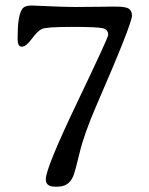

<svg xmlns="http://www.w3.org/2000/svg" viewBox="-20 -638 549 706"><path d="M404.3 -613.8Q441.9 -613.8 453.6 -606Q465.3 -598.1 465.3 -580.6Q465.3 -550.8 333.5 -247.6Q289.6 -146.5 272.7 -75.9Q255.9 -5.4 249 10.3Q232.9 48.3 192.4 48.3H181.2Q148.4 48.3 148.4 21Q148.4 -20 263.2 -260Q377.9 -500 377.9 -509.3Q377.9 -529.3 358.2 -534.2Q338.4 -539.1 243.7 -539.1Q148.9 -539.1 133.3 -531.2Q117.7 -523.4 96.7 -494.9Q75.7 -466.3 60.3 -466.3Q44.9 -466.3 44.9 -493.2V-504.4Q44.9 -578.1 61 -604Q69.8 -617.7 95.7 -617.7L205.1 -613.3L255.4 -612.3L367.7 -613.3L380.4 -613.8Z"/></svg>

Font: Averia Serif Libre Light
Style: Regular
Weight: 300
Version: Version 1.002